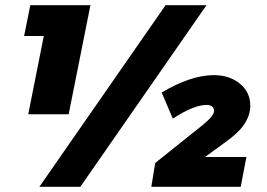

<svg xmlns="http://www.w3.org/2000/svg" viewBox="-20 -721 1031 741"><path d="M97 -701H329L245 -280H89L149 -582H73ZM771 -115H931L909 0H564L579 -92L764 -240Q806 -274 806 -293Q806 -304 798.5 -310Q791 -316 778 -316Q727 -316 647 -263L604 -364Q717 -431 805 -431Q866 -431 906 -398Q946 -365 946 -313Q946 -278 924 -243.5Q902 -209 844 -168ZM290 0H132L619 -701H777Z"/></svg>

Font: TypoPRO Montserrat
Style: Italic
Weight: 900
Italic angle: -11.3°
Designer: Julieta Ulanovsky
Foundry: Julieta Ulanovsky
Version: Version 6.001